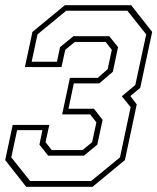

<svg xmlns="http://www.w3.org/2000/svg" viewBox="-35 -720 606 740"><path d="M66 0 -15 -103 14 -238.5H155L140.5 -172L164.5 -141.5H283L320 -172L336.5 -248.5L312.5 -279H204.5L234.5 -420H342L380 -453.5L396 -528L372 -558.5H253.5L216.5 -528L202 -461.5H61L90 -597L215 -700H470.5L551.5 -597L505.5 -381.5L467.5 -350L492 -317.5L446.5 -103L321.5 0ZM81 -22.5H316.5L427.5 -113.5L468.5 -307L434.5 -349L486.5 -392.5L528.5 -587.5L456 -678.5H220L109.5 -587.5L87 -482H184.5L196.5 -538.5L248 -580.5H386L420 -538.5L400 -443.5L347.5 -398.5H249.5L229 -301H327L360.5 -258L340 -162.5L288.5 -120H150.5L117 -162.5L128.5 -218.5H31L8.5 -113.5Z"/></svg>

Font: Tourney Thin ExtraLight
Style: Italic
Weight: 250
Italic angle: -12°
Version: Version 1.015